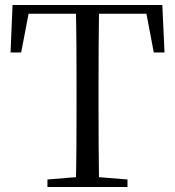

<svg xmlns="http://www.w3.org/2000/svg" viewBox="-20 -748 699 768"><path d="M169.8 0V-30.1L317 -42.1H341.7L489.9 -30.1V0ZM283.2 0Q285.2 -83.6 285.7 -167.7Q286.2 -251.7 286.2 -336.8V-391.1Q286.2 -476.1 285.7 -560.4Q285.2 -644.8 283.2 -728H376.3Q375.1 -645.2 374.6 -560.7Q374.1 -476.1 374.1 -391.1V-337Q374.1 -252.2 374.6 -168.1Q375.1 -84.1 376.3 0ZM22.2 -538.1 30.2 -728H629.3L638.1 -538.1H595.1L559.2 -728L600.4 -693H58.8L101.1 -728L64.6 -538.1Z"/></svg>

Font: Noto Serif TC
Style: Regular
Weight: 200
Designer: Ryoko NISHIZUKA 西塚涼子 (kana & ideographs); Frank Grießhammer (Latin, Greek & Cyrillic); Wenlong ZHANG 张文龙 (bopomofo); San
Foundry: Adobe
Version: Version 2.001;hotconv 1.1.0;makeotfexe 2.6.0